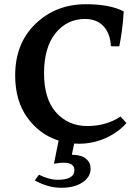

<svg xmlns="http://www.w3.org/2000/svg" viewBox="-20 -763 650 911"><path d="M354 -81Q339 -81 332 -82L321 -29Q367 -28 388.5 -9.5Q410 9 410 37Q410 77 371.5 102.5Q333 128 270.5 128Q208 128 145 93L165 66Q213 90 253 90Q333 90 333 44Q333 9 281 9Q263 9 236 14L258 -96Q167 -125 109.5 -205Q52 -285 52 -405Q52 -557 148.5 -650Q245 -743 388 -743Q501 -743 567 -709Q562 -622 546 -543Q509 -543 506 -544Q504 -602 472 -637.5Q440 -673 383 -673Q298 -673 243.5 -605.5Q189 -538 189 -415.5Q189 -293 246.5 -229Q304 -165 394 -165Q484 -165 552 -210L580 -179Q540 -134 480.5 -107.5Q421 -81 354 -81Z"/></svg>

Font: Halant SemiBold
Style: Regular
Weight: 600
Designer: Hitesh Malaviya (Devanagari), Satya Rajpurohit (Latin)
Foundry: Indian Type Foundry
Version: Version 1.101;PS 1.0;hotconv 1.0.78;makeotf.lib2.5.61930; tt